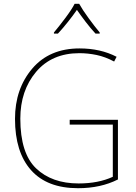

<svg xmlns="http://www.w3.org/2000/svg" viewBox="-20 -981 717 1011"><path d="M347 -350V-325H574V-50Q498 -15 394 -15Q253 -15 170 -94.5Q87 -174 87 -356Q87 -504 170 -602.5Q253 -701 398 -701Q443 -701 488.5 -691.5Q534 -682 581 -657L594 -682Q509 -726 399 -726Q240 -726 149.5 -619.5Q59 -513 59 -355Q59 -180 143.5 -85Q228 10 391 10Q510 10 601 -36V-350ZM397 -961H373Q357 -930 323.5 -885.5Q290 -841 264 -810V-804H285Q311 -832 338 -866Q365 -900 385 -929Q405 -900 431 -866Q457 -832 483 -804H505V-810Q479 -841 446.5 -885.5Q414 -930 397 -961Z"/></svg>

Font: Noto Sans Display Thin
Style: Regular
Weight: 250
Designer: Monotype Design Team
Foundry: Monotype Imaging Inc.
Version: Version 1.900